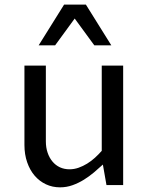

<svg xmlns="http://www.w3.org/2000/svg" viewBox="-20 -802 640 832"><path d="M85.9 -517.6H178.7V-189.5Q178.7 -162.6 186.3 -140.4Q193.8 -118.2 207.3 -102.1Q220.7 -85.9 239.5 -77.1Q258.3 -68.4 281.2 -68.4Q301.3 -68.4 320.6 -75.2Q339.8 -82 357.7 -93Q375.5 -104 391.4 -118.4Q407.2 -132.8 420.9 -148.4V-517.6H513.7V0H441.4L425.8 -88.9Q407.7 -72.3 387.2 -54.9Q366.7 -37.6 343.5 -23.2Q320.3 -8.8 294.4 0.5Q268.6 9.8 240.2 9.8Q207 9.8 179 -3.4Q150.9 -16.6 130.1 -40.8Q109.4 -64.9 97.7 -98.9Q85.9 -132.8 85.9 -173.8ZM147.5 -605.5 257.8 -782.2H352.1L462.4 -605.5H388.7L303.7 -721.7L218.8 -605.5Z"/></svg>

Font: Proza Libre
Style: Regular
Weight: 400
Designer: Jasper de Waard
Foundry: Jasper de Waard
Version: Version 1.000; ttfautohint (v1.4.1.8-43bc)